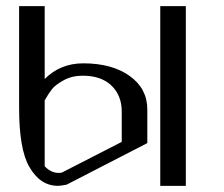

<svg xmlns="http://www.w3.org/2000/svg" viewBox="-20 -603 728 623"><path d="M583 -583V0H500V-583ZM125 -583V-346.7Q175.8 -397.5 250 -397.5Q343.8 -397.5 400.9 -356.4Q458 -315.4 458 -248V-138.7L196.3 -3.9Q176.8 0 168 0Q110.4 0 75.2 -61.5Q42 -118.2 42 -252.9V-583ZM375 -241.2Q375 -293 341.8 -325.2Q308.6 -357.4 248 -357.4Q213.9 -357.4 187 -342.8Q160.2 -328.1 148.9 -314Q137.7 -299.8 125 -277.3V-63.5Q145.5 -42 169.9 -42Q176.8 -42 180.7 -43L375 -142.6Z"/></svg>

Font: wanta
Style: Medium
Weight: 500
Version: Version 0.91